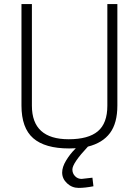

<svg xmlns="http://www.w3.org/2000/svg" viewBox="-20 -717 680 939"><path d="M554 -697V-201Q554 -115 518 -66.5Q482 -18 410 0Q334 81 334 112Q334 131 347 144.5Q360 158 379 158L432 152L437 194Q395 202 365 202Q332 202 308 179.5Q284 157 284 127Q284 100 303 68.5Q322 37 346 13L351 8Q341 9 318 9Q200 9 142.5 -41Q85 -91 85 -201V-697H136V-200Q136 -36 316 -36Q412 -36 458.5 -75Q505 -114 505 -200V-697Z"/></svg>

Font: Cairo Light
Style: Regular
Weight: 300
Designer: Mohamed Gaber, the designers of Titillium
Foundry: Kief Type Foundry
Version: Version 2.009; ttfautohint (v1.5.33-1714) -l 8 -r 50 -G 200 